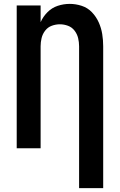

<svg xmlns="http://www.w3.org/2000/svg" viewBox="-20 -763 616 988"><path d="M387 205H511V-525Q511 -557 506 -588Q501 -619 488 -648Q475 -677 453 -700Q431 -723 400.5 -733Q370 -743 339 -743Q307 -743 277 -733Q247 -723 224.5 -700.5Q202 -678 189 -649V-735H66V0H189V-525Q189 -546 194 -567Q199 -588 212.5 -605.5Q226 -623 246.5 -630.5Q267 -638 288 -638Q309 -638 329.5 -630.5Q350 -623 363.5 -605.5Q377 -588 382 -567Q387 -546 387 -525Z"/></svg>

Font: Iosevka Sparkle
Style: Bold
Weight: 700
Designer: Belleve Invis
Foundry: Belleve Invis
Version: Version 4.5.0; ttfautohint (v1.8.3)